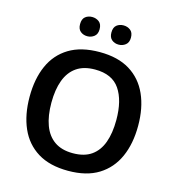

<svg xmlns="http://www.w3.org/2000/svg" viewBox="-131 -1027 1052 1148"><g transform="rotate(15 395.0 -453.0)"><path d="M731 -358Q731 -247 694 -164.5Q657 -82 583 -36Q509 10 395 10Q281 10 206.5 -36Q132 -82 95.5 -165Q59 -248 59 -359Q59 -470 95.5 -552Q132 -634 206.5 -679.5Q281 -725 396 -725Q509 -725 583 -679.5Q657 -634 694 -551.5Q731 -469 731 -358ZM194 -358Q194 -277 215.5 -219Q237 -161 281.5 -130Q326 -99 395 -99Q466 -99 510 -130Q554 -161 575 -219Q596 -277 596 -358Q596 -479 549 -548Q502 -617 396 -617Q326 -617 281.5 -586Q237 -555 215.5 -497Q194 -439 194 -358ZM238 -856Q238 -888 255.5 -902Q273 -916 298 -916Q322 -916 340.5 -902Q359 -888 359 -856Q359 -826 340.5 -811.5Q322 -797 298 -797Q273 -797 255.5 -811.5Q238 -826 238 -856ZM432 -856Q432 -888 449.5 -902Q467 -916 492 -916Q516 -916 534.5 -902Q553 -888 553 -856Q553 -826 534.5 -811.5Q516 -797 492 -797Q467 -797 449.5 -811.5Q432 -826 432 -856Z"/></g></svg>

Font: Noto Sans Cham SemiBold
Style: Regular
Weight: 600
Version: Version 2.002